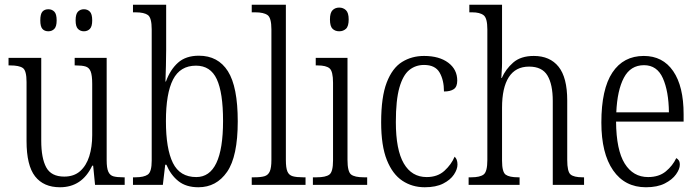

<svg xmlns="http://www.w3.org/2000/svg" viewBox="-20 -780 2947 810"><path d="M233 10Q164 10 128 -36Q92 -82 92 -185V-434Q92 -482 76.5 -493Q61 -504 23 -504H16V-536H154V-186Q154 -113 175 -74Q196 -35 251 -35Q292 -35 318 -58Q344 -81 356.5 -120.5Q369 -160 369 -210V-426Q369 -462 362.5 -478.5Q356 -495 341 -499.5Q326 -504 300 -504H295V-536H430V-104Q430 -71 437 -55.5Q444 -40 459 -36Q474 -32 499 -32H506V0H381L373 -81H369Q326 10 233 10ZM334 -648Q319 -648 309 -658Q299 -668 299 -694Q299 -721 309 -731Q319 -741 334 -741Q349 -741 359 -731Q369 -721 369 -694Q369 -668 359 -658Q349 -648 334 -648ZM184 -648Q168 -648 159 -658Q150 -668 150 -694Q150 -721 159 -731Q168 -741 184 -741Q199 -741 209 -731Q219 -721 219 -694Q219 -668 209 -658Q199 -648 184 -648Z M817 10Q765 10 732.5 -16Q700 -42 682 -85H677L667 0H541V-32H551Q587 -32 603.5 -43.5Q620 -55 620 -102V-656Q620 -705 604 -716.5Q588 -728 552 -728H541V-760H681V-569Q681 -542 680 -502Q679 -462 678 -436H680Q698 -486 731 -515.5Q764 -545 819 -545Q900 -545 941.5 -479.5Q983 -414 983 -268Q983 -120 938 -55Q893 10 817 10ZM808 -33Q921 -33 921 -270Q921 -389 894.5 -446Q868 -503 807 -503Q740 -503 710 -444.5Q680 -386 680 -269Q680 -152 709.5 -92.5Q739 -33 808 -33Z M1042 0V-32H1053Q1080 -32 1095.5 -36.5Q1111 -41 1118 -56.5Q1125 -72 1125 -105V-656Q1125 -705 1108.5 -716.5Q1092 -728 1057 -728H1042V-760H1186V-105Q1186 -72 1192.5 -56.5Q1199 -41 1215 -36.5Q1231 -32 1258 -32H1269V0Z M1411 -648Q1394 -648 1383 -658.5Q1372 -669 1372 -698Q1372 -726 1383 -737Q1394 -748 1411 -748Q1428 -748 1439.5 -737Q1451 -726 1451 -698Q1451 -669 1439.5 -658.5Q1428 -648 1411 -648ZM1300 0V-32H1316Q1354 -32 1369.5 -43.5Q1385 -55 1385 -103V-431Q1385 -479 1370.5 -491.5Q1356 -504 1320 -504H1312V-536H1446V-106Q1446 -56 1461 -44Q1476 -32 1515 -32H1529V0Z M1772 10Q1719 10 1677.5 -17.5Q1636 -45 1612 -105Q1588 -165 1588 -264Q1588 -371 1611.5 -432Q1635 -493 1676 -518.5Q1717 -544 1769 -544Q1833 -544 1871 -515.5Q1909 -487 1909 -440Q1909 -414 1894.5 -404Q1880 -394 1853 -394Q1853 -442 1834.5 -474Q1816 -506 1769 -506Q1733 -506 1706.5 -484.5Q1680 -463 1665 -410.5Q1650 -358 1650 -265Q1650 -148 1683.5 -90.5Q1717 -33 1780 -33Q1826 -33 1855 -59.5Q1884 -86 1898 -119Q1910 -108 1910 -86Q1910 -66 1895 -43.5Q1880 -21 1849.5 -5.5Q1819 10 1772 10Z M1957 0V-32H1968Q2005 -32 2020.5 -44Q2036 -56 2036 -105V-656Q2036 -704 2020 -716Q2004 -728 1972 -728H1960V-760H2098V-514Q2098 -496 2096.5 -477Q2095 -458 2095 -451H2097Q2113 -488 2145 -516Q2177 -544 2232 -544Q2300 -544 2336.5 -498.5Q2373 -453 2373 -356V-105Q2373 -56 2387 -44Q2401 -32 2438 -32H2444V0H2312V-354Q2312 -424 2289.5 -461.5Q2267 -499 2212 -499Q2155 -499 2126.5 -454.5Q2098 -410 2098 -326V-102Q2098 -54 2113.5 -43Q2129 -32 2166 -32H2172V0Z M2705 10Q2616 10 2566.5 -61.5Q2517 -133 2517 -263Q2517 -404 2563.5 -474Q2610 -544 2696 -544Q2776 -544 2820 -480Q2864 -416 2864 -298V-267H2579Q2580 -147 2615.5 -90Q2651 -33 2714 -33Q2760 -33 2789 -57Q2818 -81 2833 -113Q2839 -110 2843.5 -103.5Q2848 -97 2848 -85Q2848 -67 2832 -44.5Q2816 -22 2784.5 -6Q2753 10 2705 10ZM2802 -306Q2801 -395 2776.5 -450Q2752 -505 2697 -505Q2640 -505 2612 -452Q2584 -399 2580 -306Z"/></svg>

Font: Noto Serif Bengali Condensed Light
Style: Regular
Weight: 300
Width: 3
Designer: Juan Bruce, Universal Thirst, Indian Type Foundry and the Monotype Design Team.
Foundry: Monotype Imaging Inc.
Version: Version 2.003; ttfautohint (v1.8.4.7-5d5b)